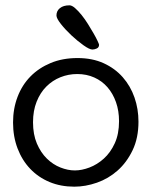

<svg xmlns="http://www.w3.org/2000/svg" viewBox="-20 -690 569 721"><path d="M192 -632Q192 -649 205 -659.5Q218 -670 241 -670Q250 -670 262 -659.5Q274 -649 286.5 -633.5Q299 -618 310.5 -599.5Q322 -581 331.5 -564.5Q341 -548 346.5 -536Q352 -524 352 -522Q352 -512 343.5 -508Q335 -504 327 -504Q316 -504 293.5 -520Q271 -536 248.5 -557Q226 -578 209 -599.5Q192 -621 192 -632ZM500 -233Q500 -172 478 -126Q456 -80 421.5 -49.5Q387 -19 344 -4Q301 11 259 11Q208 11 166 -6.5Q124 -24 93.5 -56Q63 -88 46 -132.5Q29 -177 29 -230Q29 -282 46 -326.5Q63 -371 94.5 -403Q126 -435 170.5 -453.5Q215 -472 271 -472Q327 -472 369.5 -452.5Q412 -433 441 -400Q470 -367 485 -324Q500 -281 500 -233ZM270 -412Q237 -412 207 -400Q177 -388 154 -365Q131 -342 117.5 -308Q104 -274 104 -231Q104 -185 118.5 -151Q133 -117 156 -94.5Q179 -72 207 -61Q235 -50 261 -50Q287 -50 316 -61Q345 -72 370 -94.5Q395 -117 411 -152Q427 -187 427 -235Q427 -274 415.5 -306.5Q404 -339 383.5 -362.5Q363 -386 334 -399Q305 -412 270 -412Z"/></svg>

Font: Life Savers
Style: Bold
Weight: 700
Designer: Pablo Impallari, Rodrigo Fuenzalida, Brenda Gallo
Foundry: Pablo Impallari, Rodrigo Fuenzalida, Brenda Gallo
Version: Version 3.001; ttfautohint (v0.95) -l 8 -r 50 -G 200 -x 14 -